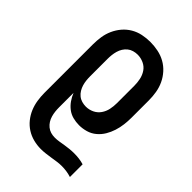

<svg xmlns="http://www.w3.org/2000/svg" viewBox="-221 -623 941 941"><g transform="rotate(45 250.0 -152.5)"><path d="M242 223Q216 223 190.5 216.5Q165 210 143 196Q121 182 104.5 161.5Q88 141 78 117Q68 93 64 67Q60 41 60 15V-320Q60 -347 64 -373.5Q68 -400 79 -424.5Q90 -449 107.5 -469.5Q125 -490 148 -503.5Q171 -517 197.5 -522.5Q224 -528 251 -528Q278 -528 305 -522.5Q332 -517 355.5 -504Q379 -491 397.5 -470.5Q416 -450 427.5 -425.5Q439 -401 443.5 -374Q448 -347 448 -320V-200Q448 -176 445 -151.5Q442 -127 434.5 -103.5Q427 -80 414.5 -59Q402 -38 383 -22Q364 -6 340 1Q316 8 292 8Q270 8 249 2.5Q228 -3 211 -16Q194 -29 181.5 -47Q169 -65 161 -85V15Q161 29 162.5 43Q164 57 168 71Q172 85 179.5 97Q187 109 198 118Q209 127 222.5 131Q236 135 251 135Q266 135 281 132.5Q296 130 311.5 127.5Q327 125 342 123.5Q357 122 373 122Q390 122 406.5 124Q423 126 440 131V219Q424 214 407.5 211.5Q391 209 374 209Q357 209 340.5 211.5Q324 214 307.5 216.5Q291 219 274.5 221Q258 223 242 223ZM251 -80Q273 -80 293 -89.5Q313 -99 325.5 -117Q338 -135 342.5 -156.5Q347 -178 347 -200V-320Q347 -342 342.5 -363.5Q338 -385 326 -403Q314 -421 293.5 -430.5Q273 -440 251 -440Q237 -440 223 -436Q209 -432 198 -423Q187 -414 179.5 -402Q172 -390 168 -376Q164 -362 162.5 -348Q161 -334 161 -320V-200Q161 -186 162.5 -172Q164 -158 168 -144.5Q172 -131 179.5 -118.5Q187 -106 198 -97Q209 -88 223 -84Q237 -80 251 -80Z"/></g></svg>

Font: Iosevka Curly Semibold
Style: Regular
Weight: 600
Monospace: yes
Designer: Belleve Invis
Foundry: Belleve Invis
Version: Version 22.1.2; ttfautohint (v1.8.4)